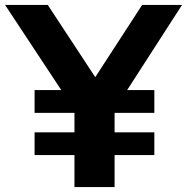

<svg xmlns="http://www.w3.org/2000/svg" viewBox="-40 -760 759 780"><path d="M100.5 -130V-222.5H262.5V-301.5H100.5V-394H209L-19.5 -740H154L347 -446.5L537.5 -740H699.5L476.5 -394H587V-301.5H425.5V-222.5H587V-130H425.5V0H262.5V-130Z"/></svg>

Font: Encode Sans Semi Expanded
Style: Bold
Weight: 700
Width: 6
Designer: Multiple Designers
Foundry: Impallari Type
Version: Version 3.000; ttfautohint (v1.8.3) -l 8 -r 50 -G 200 -x 14 